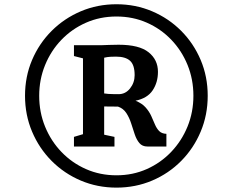

<svg xmlns="http://www.w3.org/2000/svg" viewBox="-20 -934 1080 891"><path d="M96.1 -489.6Q96.1 -578.6 128.8 -655.6Q161.5 -732.5 219.7 -790.7Q278 -848.9 355 -881.6Q432.1 -914.3 520.4 -914.3Q609 -914.3 686 -881.6Q763 -848.9 820.9 -790.7Q878.8 -732.5 911.3 -655.6Q943.9 -578.6 943.9 -489.6Q943.9 -400.6 911.3 -323.2Q878.8 -245.7 820.9 -187.2Q763 -128.7 686 -96Q609 -63.3 520.4 -63.3Q432.1 -63.3 355 -96Q278 -128.7 219.7 -187.2Q161.5 -245.7 128.8 -323.2Q96.1 -400.6 96.1 -489.6ZM161.9 -489.6Q161.9 -413.1 189.2 -346.3Q216.5 -279.5 265.3 -228.7Q314.1 -177.9 379.3 -149.2Q444.4 -120.5 520.4 -120.5Q596.3 -120.5 661.2 -149.4Q726 -178.3 774.6 -229.3Q823.2 -280.2 850.4 -347Q877.5 -413.8 877.5 -489.6Q877.5 -565.7 850.4 -632.5Q823.2 -699.3 774.6 -749.8Q726 -800.4 661.2 -828.9Q596.3 -857.4 520.4 -857.4Q444.1 -857.4 378.7 -828.5Q313.3 -799.6 264.7 -748.9Q216.1 -698.2 189 -631.5Q161.9 -564.9 161.9 -489.6ZM365.1 -311.3V-663.2L323.2 -673.9V-724.1H410.8Q433.1 -723.7 450.1 -724.2Q467 -724.7 485.3 -725.5Q503.6 -726.2 530.6 -726.4Q626 -726.4 669.5 -691.5Q713 -656.7 713 -600.6Q713 -551.6 688.5 -514.9Q664.1 -478.1 608.9 -466.6Q639.2 -454.3 655.9 -435.3Q672.7 -416.2 682 -395.5Q691.3 -374.9 699.1 -356.3Q707 -337.7 718.7 -325.8Q730.5 -313.8 752.2 -312.9V-254.1H664Q640.2 -254.1 626.8 -270.1Q613.4 -286.1 605.2 -310.7Q597 -335.4 588.6 -361.6Q580.2 -387.9 566.3 -409.3Q552.4 -430.7 527.6 -439.3L463.4 -439.9V-308.9L511.2 -298.8V-254.1H323.2V-298.8ZM463.4 -500.4Q471.4 -498.9 483.5 -498.1Q495.6 -497.4 508.4 -497.2Q521.1 -497 530.6 -497Q562.3 -497 583.5 -523.6Q604.8 -550.3 604.8 -585.4Q604.8 -632.6 583.6 -651.9Q562.4 -671.2 518.3 -671.2Q505.5 -671.2 492 -670.5Q478.6 -669.8 463.4 -666.2Z"/></svg>

Font: Merriweather Light
Style: Regular
Weight: 300
Designer: Eben Sorkin
Foundry: Eben Sorkin
Version: Version 2.100